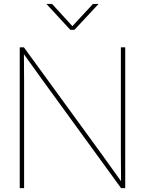

<svg xmlns="http://www.w3.org/2000/svg" viewBox="-20 -972 749 992"><path d="M82 -727.5H103.5L505.4 -175.3Q560.1 -99.6 614.3 -23.4H605.5Q605.5 -74.2 605 -99.6Q605 -137.7 604.5 -175.3V-727.5H627V0H605.5L204.6 -551.3Q177.2 -589.4 149.9 -627.4Q122.6 -665.5 95.2 -703.6H103.5Q104 -665.5 104 -627.4Q104.5 -602.1 104.5 -551.3V0H82ZM354 -836.9 460.4 -951.7H488.8V-951.2L364.7 -817.9H343.3L220.2 -951.2V-951.7H249Z"/></svg>

Font: Intratopia Thin
Style: Regular
Weight: 100
Designer: Rasmus Andersson
Foundry: rsms
Version: Version 3.000;Glyphs 3.2.3 (3260)